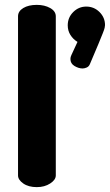

<svg xmlns="http://www.w3.org/2000/svg" viewBox="-20 -768 451 788"><path d="M131 0Q97 0 75.5 -15Q54 -30 54 -48V-701Q54 -722 75.5 -735Q97 -748 131 -748Q163 -748 186 -735Q209 -722 209 -701V-48Q209 -30 186 -15Q163 0 131 0ZM319 -487Q303 -487 286 -497Q269 -507 269 -526Q269 -534 273 -542L298 -596Q280 -607 269 -624.5Q258 -642 258 -664Q258 -696 280.5 -718.5Q303 -741 334 -741Q366 -741 388.5 -718.5Q411 -696 411 -665Q411 -661 409.5 -654Q408 -647 402 -632Q396 -617 383.5 -586.5Q371 -556 349 -505Q345 -495 336 -491Q327 -487 319 -487Z"/></svg>

Font: Dosis ExtraLight ExtraBold
Style: Regular
Weight: 800
Version: Version 3.001; ttfautohint (v1.8.2)